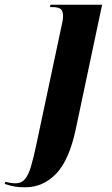

<svg xmlns="http://www.w3.org/2000/svg" viewBox="-143 -556 477 816"><path d="M-36 240Q-61 240 -79.5 237Q-98 234 -123 226L-120 216Q-113 219 -99.5 221Q-86 223 -76 223Q-53 223 -38 206.5Q-23 190 -11.5 152Q0 114 13 51L115 -429Q119 -447 122 -461.5Q125 -476 125 -488Q125 -509 115 -517.5Q105 -526 76 -526H69L72 -536H291L179 -7Q151 125 95.5 182.5Q40 240 -36 240Z"/></svg>

Font: Noto Serif Display ExtraCondensed ExtraBold
Style: Italic
Weight: 800
Width: 2
Italic angle: -12°
Designer: Monotype Design Team
Foundry: Monotype Imaging Inc.
Version: Version 2.009